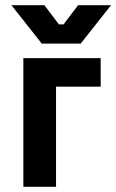

<svg xmlns="http://www.w3.org/2000/svg" viewBox="-20 -720 448 740"><path d="M70 0H196V-386H368V-496H70ZM24 -700 141 -552H291L408 -700H281L225 -626H207L151 -700Z"/></svg>

Font: Meta Space
Style: Bold
Weight: 700
Designer: Meta Pool / Florian Karsten
Foundry: Meta Pool / Florian Karsten
Version: Version 2.000;Glyphs 3.1.1 (3137)